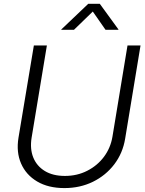

<svg xmlns="http://www.w3.org/2000/svg" viewBox="-20 -963 749 994"><path d="M313.5 10.7Q230 10.7 172.4 -23.4Q114.7 -57.6 89.1 -116.5Q63.5 -175.3 75.7 -250L155.3 -727.5H222.7L143.6 -250Q134.3 -191.9 152.3 -147.5Q170.4 -103 212.2 -77.6Q253.9 -52.2 315.9 -52.2Q379.4 -52.2 431.6 -78.9Q483.9 -105.5 518.1 -151.1Q552.2 -196.8 562 -254.4L640.1 -727.5H707.5L627.9 -245.1Q615.7 -170.4 571.8 -112.5Q527.8 -54.7 461.2 -22Q394.5 10.7 313.5 10.7ZM362.8 -808.6H296.9L297.4 -810.5L437 -943.4H496.6L593.3 -810.5L592.8 -808.6H526.4L460.4 -903.3Z"/></svg>

Font: Inter 24pt Light
Style: Italic
Weight: 300
Italic angle: -9.3988°
Designer: Rasmus Andersson
Foundry: rsms
Version: Version 4.001;git-66647c0bb